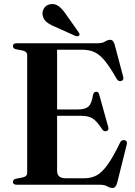

<svg xmlns="http://www.w3.org/2000/svg" viewBox="-20 -914 670 950"><path d="M44 -686Q44 -700 62.5 -700H464.5Q486.5 -700 500 -708.5Q513.5 -717 525.5 -717Q541 -717 547.5 -692.5L589.5 -534.5Q594 -518 580.5 -513.5Q565.5 -509 556.5 -525Q523 -584.5 496.8 -615.5Q470.5 -646.5 444.8 -657.2Q419 -668 386.5 -668H262.5V-372.5H366.5Q402.5 -372.5 418.2 -387.5Q434 -402.5 440 -444Q443.5 -459 455 -460Q467.5 -461 471 -445.5L515.5 -286Q520 -270 507.5 -265.5Q494.5 -261.5 486.5 -273Q459.5 -314.5 438.5 -327.8Q417.5 -341 381 -341H262.5V-69Q262.5 -32 304.5 -32H397Q429.5 -32 456 -45.2Q482.5 -58.5 510.5 -96.5Q538.5 -134.5 574.5 -209Q581.5 -223 595.5 -220.5Q612 -217.5 607 -198.5L559.5 -8.5Q553 16 536.5 16Q524.5 16 510.8 8Q497 0 472.5 0H62.5Q44 0 44 -14Q44 -26 58.5 -29.5L92 -36Q114.5 -41 114.5 -58V-642Q114.5 -659 92 -664L58.5 -670.5Q44 -674 44 -686ZM304 -846.5 369 -754.5Q376.5 -744 371.5 -738Q368.5 -735 363.5 -734.8Q358.5 -734.5 354 -736L252.5 -781.5Q227.5 -791.5 210.5 -805Q193.5 -818.5 190.5 -842Q188 -858.5 198.8 -874.5Q209.5 -890.5 231 -893.5Q252.5 -896.5 270 -883.5Q287.5 -870.5 304 -846.5Z"/></svg>

Font: Fraunces 72pt S000 SemiBold
Style: Regular
Weight: 600
Version: Version 1.000; ttfautohint (v1.8.3)